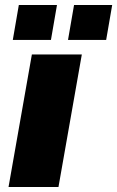

<svg xmlns="http://www.w3.org/2000/svg" viewBox="-20 -745 467 765"><path d="M31 -586H183L207 -725H55ZM251 -586H403L427 -725H275ZM14 0H213L306 -528H107Z"/></svg>

Font: Archivo Black
Style: Italic
Weight: 900
Italic angle: -10°
Designer: Hector Gatti
Foundry: Omnibus-Type
Version: Version 2.001